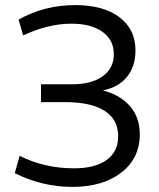

<svg xmlns="http://www.w3.org/2000/svg" viewBox="-20 -724 626 754"><path d="M264 10Q146 10 38 -44L57 -112Q155 -63 271 -63Q353 -63 398.5 -95.5Q444 -128 444 -189Q444 -255 390.5 -289Q337 -323 235 -323H141V-393H263Q340 -393 383.5 -424.5Q427 -456 427 -511Q427 -567 382.5 -599Q338 -631 260 -631Q170 -631 71 -585L53 -647Q154 -704 276 -704Q386 -704 449 -656.5Q512 -609 512 -526Q512 -463 478.5 -422Q445 -381 384 -369Q453 -351 491 -306.5Q529 -262 529 -197Q529 -102 456 -46Q383 10 264 10Z"/></svg>

Font: Cantarell
Style: Regular
Weight: 400
Designer: Dave Crossland, Nikolaus Waxweiler, Florian Fecher, Jacques Le Bailly, Eben Sorkin, Alexei Vanyashin, Alexios Zavras, Em
Version: Version 0.303